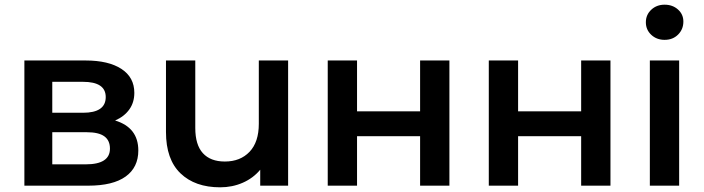

<svg xmlns="http://www.w3.org/2000/svg" viewBox="-20 -792 3002 819"><path d="M570 -150Q570 -78 516 -39Q462 0 356 0H84V-534H345Q443 -534 498 -498Q553 -462 553 -396Q553 -355 531.5 -325Q510 -295 471 -278Q570 -248 570 -150ZM203 -311H334Q431 -311 431 -378Q431 -443 334 -443H203ZM449 -158Q449 -193 425 -210.5Q401 -228 350 -228H203V-91H346Q449 -91 449 -158Z M1209 -534V0H1090V-68Q1060 -32 1015.5 -12.5Q971 7 919 7Q812 7 750 -52.5Q688 -112 688 -229V-534H813V-246Q813 -174 845.5 -138.5Q878 -103 939 -103Q1005 -103 1044.5 -144.5Q1084 -186 1084 -264V-534Z M1378 -534H1503V-317H1772V-534H1897V0H1772V-211H1503V0H1378Z M2065 -534H2190V-317H2459V-534H2584V0H2459V-211H2190V0H2065Z M2752 -534H2877V0H2752ZM2735 -697Q2735 -729 2758 -750.5Q2781 -772 2815 -772Q2849 -772 2872 -751.5Q2895 -731 2895 -700Q2895 -667 2872.5 -644.5Q2850 -622 2815 -622Q2781 -622 2758 -643.5Q2735 -665 2735 -697Z"/></svg>

Font: Montserrat Alternates SemiBold
Style: Regular
Weight: 600
Designer: Julieta Ulanovsky
Foundry: Julieta Ulanovsky
Version: Version 7.200